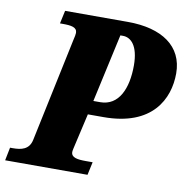

<svg xmlns="http://www.w3.org/2000/svg" viewBox="-104 -792 855 870"><g transform="rotate(10 323.5 -357.0)"><path d="M-24 0H355L368 -60H337C298 -60 269 -64 269 -90C269 -97 272 -108 276 -126L309 -270H381C605 -270 671 -404 671 -522C671 -647 572 -714 415 -714H126L113 -654H126C165 -654 192 -650 192 -624C192 -617 190 -608 185 -586L85 -112C75 -67 39 -60 1 -60H-12ZM354 -334H323L392 -648H404C440 -648 476 -616 476 -524C476 -418 440 -334 354 -334Z"/></g></svg>

Font: Noto Serif SemiCondensed Black
Style: Italic
Weight: 900
Width: 4
Italic angle: -12°
Designer: Monotype Design Team
Foundry: Monotype Imaging Inc.
Version: Version 2.014